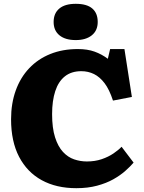

<svg xmlns="http://www.w3.org/2000/svg" viewBox="-20 -972 756 1006"><path d="M380 14Q275 14 198.5 -28Q122 -70 80 -150.5Q38 -231 38 -347Q38 -430 62.5 -498Q87 -566 133 -614.5Q179 -663 243.5 -689Q308 -715 388 -715Q438 -715 475.5 -701.5Q513 -688 545 -664L557 -715H632L671 -464L572 -445Q553 -503 528 -536Q503 -569 472.5 -584Q442 -599 406 -599Q354 -599 320 -572Q286 -545 269.5 -494.5Q253 -444 253 -374Q253 -301 268.5 -252.5Q284 -204 310 -176Q336 -148 368.5 -137Q401 -126 435 -126Q478 -126 513 -138Q548 -150 574.5 -168Q601 -186 617 -203L680 -120Q663 -100 636.5 -76.5Q610 -53 573.5 -32.5Q537 -12 488.5 1Q440 14 380 14ZM377 -762Q322 -762 291.5 -787Q261 -812 261 -857Q261 -902 290.5 -927Q320 -952 377 -952Q435 -952 463.5 -927.5Q492 -903 492 -857Q492 -812 461 -787Q430 -762 377 -762Z"/></svg>

Font: Literata ExtraBold
Style: Regular
Weight: 800
Designer: Latin by Veronika Burian and Jose Scaglione. Greek by Irene Vlachou. Cyrillic by Vera Evstafieva.
Foundry: TypeTogether
Version: Version 3.103;gftools[0.9.29]